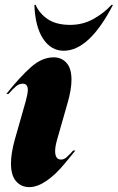

<svg xmlns="http://www.w3.org/2000/svg" viewBox="-20 -755 483 787"><path d="M200 -520Q232 -520 252.5 -497.5Q273 -475 273 -428Q273 -388 257 -333L215 -186Q206 -155 206 -136Q206 -101 230 -101Q242 -101 252.5 -110Q263 -119 280 -138H289Q283 -131 246 -85.5Q209 -40 171 -14Q133 12 100 12Q67 12 46 -12Q25 -36 25 -85Q25 -127 41 -184L86 -342Q94 -372 94 -386Q94 -412 73 -412Q59 -412 46 -401.5Q33 -391 15 -370H6Q61 -439 106.5 -479.5Q152 -520 200 -520ZM241 -547Q189 -547 156.5 -596.5Q124 -646 121 -735H126Q142 -699 176.5 -676Q211 -653 268 -653Q319 -653 362.5 -677Q406 -701 437 -735H443Q346 -547 241 -547Z"/></svg>

Font: Nyght Serif Dark Italic
Style: Regular
Weight: 800
Italic angle: -16°
Designer: Maksym Kobuzan
Version: Version 0.400